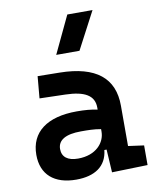

<svg xmlns="http://www.w3.org/2000/svg" viewBox="-89 -863 763 941"><g transform="rotate(-10 293.0 -392.5)"><path d="M392.6 4.9 570.3 0V-97.7L492.2 -108.4V-309.6C492.2 -446.3 405.3 -518.6 224.6 -521L115.2 -522.5L105.5 -413.6L234.4 -410.2C328.6 -407.7 376.5 -380.9 376.5 -320.3V-310.1C346.7 -316.4 314.5 -319.3 273.9 -319.3C126 -319.3 42 -256.8 42 -143.6C42 -45.4 105 9.8 214.4 9.8C307.1 9.8 366.2 -29.8 374.5 -109.4H385.7ZM223.1 -609.4H338.9L436.5 -794.9H311ZM376.5 -212.9V-200.2C376.5 -146.5 331.1 -90.3 240.7 -90.3C189.5 -90.3 161.6 -111.8 161.6 -151.4C161.6 -196.3 201.7 -219.2 276.9 -219.2C311 -219.2 341.3 -219.2 376.5 -212.9Z"/></g></svg>

Font: Cascadia Mono SemiBold
Style: Regular
Weight: 600
Monospace: yes
Designer: Aaron Bell
Foundry: Saja Typeworks
Version: Version 2404.023